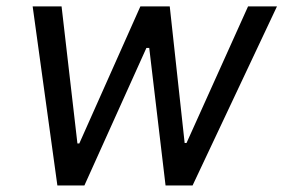

<svg xmlns="http://www.w3.org/2000/svg" viewBox="-20 -565 864 585"><path d="M154.8 0H237.2L426.1 -419H434.7L484.4 0H566.8L823.9 -545.5H735.8L548.3 -129.3H542.6L497.2 -545.5H407.7L221.6 -127.8H215.9L167.6 -545.5H79.5Z"/></svg>

Font: Magic Ui Pro
Style: Italic
Weight: 400
Italic angle: -9.39999°
Designer: Stefan Endress, Andreas Faust
Version: Version 1.000;FEAKit 1.0